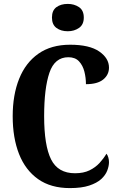

<svg xmlns="http://www.w3.org/2000/svg" viewBox="-20 -953 613 983"><path d="M338 10Q240 10 175 -36Q110 -82 77.5 -164.5Q45 -247 45 -358Q45 -467 78 -549.5Q111 -632 176.5 -678Q242 -724 339 -724Q438 -724 488 -689.5Q538 -655 538 -607Q538 -570 508.5 -546Q479 -522 420 -522Q420 -555 412 -586.5Q404 -618 384.5 -639Q365 -660 330 -660Q260 -660 233 -580.5Q206 -501 206 -358Q206 -208 241.5 -137Q277 -66 364 -66Q408 -66 438.5 -81Q469 -96 490 -119Q511 -142 525 -166Q531 -159 534.5 -147Q538 -135 538 -123Q538 -103 529 -79.5Q520 -56 498 -36Q476 -16 437 -3Q398 10 338 10ZM327 -793Q292 -793 269 -810Q246 -827 246 -863Q246 -900 269 -916.5Q292 -933 327 -933Q360 -933 384.5 -916.5Q409 -900 409 -863Q409 -827 384.5 -810Q360 -793 327 -793Z"/></svg>

Font: Noto Serif Ethiopic ExtraCondensed ExtraBold
Style: Regular
Weight: 800
Width: 2
Designer: Monotype Design Team
Foundry: Monotype Imaging Inc.
Version: Version 2.102; ttfautohint (v1.8.4.7-5d5b)